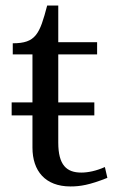

<svg xmlns="http://www.w3.org/2000/svg" viewBox="-20 -658 422 692"><path d="M26 -502V-462H97V-289H22V-242H97V-126C97 -42 143 14 234 14C268 14 302 9 367 -17L358 -56C327 -42 297 -36 273 -36C220 -36 190 -63 190 -144V-242H320V-289H190V-462H330V-506H190V-638H150C123 -535 109 -502 26 -502Z"/></svg>

Font: LT Superior Serif Medium
Style: Regular
Weight: 500
Designer: Daniel Lyons
Foundry: LyonsType
Version: Version 2.120;FEAKit 1.0